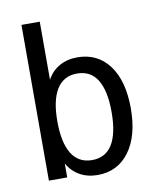

<svg xmlns="http://www.w3.org/2000/svg" viewBox="-75 -693 650 766"><g transform="rotate(-10 250.0 -309.5)"><path d="M357.4 -226.6Q357.4 -312.5 330.1 -356.9Q302.7 -401.4 248 -401.4Q193.4 -401.4 165.5 -356.9Q137.7 -312.5 137.7 -226.6Q137.7 -140.6 165.5 -95.7Q193.4 -50.8 248 -50.8Q302.7 -50.8 330.1 -95.2Q357.4 -139.6 357.4 -226.6ZM137.7 -395.5Q155.3 -428.7 187 -446.8Q218.8 -464.8 259.8 -464.8Q341.8 -464.8 388.7 -401.9Q435.5 -338.9 435.5 -227.5Q435.5 -116.2 388.2 -52.2Q340.8 11.7 259.8 11.7Q218.8 11.7 187.5 -5.9Q156.2 -23.4 137.7 -56.6V0H63.5V-630.9H137.7Z"/></g></svg>

Font: BabelStone Coelbren y Beirdd
Style: Regular
Weight: 400
Designer: Andrew West
Foundry: BabelStone
Version: Version 1.00;September 27, 2022